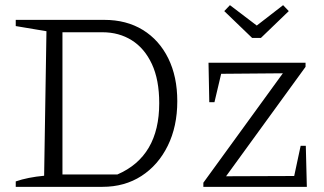

<svg xmlns="http://www.w3.org/2000/svg" viewBox="-20 -724 1254 744"><path d="M384 -647Q470 -647 533.5 -608Q597 -569 632 -498Q667 -427 667 -332Q667 -234 630 -159Q593 -84 528 -42Q463 0 377 0H41V-21Q87 -37 151 -43L160 -603L41 -623V-647ZM435 -48Q597 -118 597 -324Q597 -415 568.5 -476Q540 -537 490.5 -568Q441 -599 377 -599H222V-48ZM768 0V-16L1076 -440L837 -438L811 -328H791L788 -481H1164V-465L856 -41L1120 -42L1145 -159H1165L1169 0ZM957 -577 849 -681 871 -704 975 -625 1077 -704 1099 -681 991 -577Z"/></svg>

Font: Piazzolla Light
Style: Regular
Weight: 300
Designer: Juan Pablo del Peral
Foundry: Huerta Tipografica
Version: Version 1.330